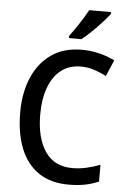

<svg xmlns="http://www.w3.org/2000/svg" viewBox="-62 -1052 692 1040"><g transform="rotate(5 284.0 -531.5)"><path d="M362 -699Q298 -699 254 -664Q210 -629 187.5 -566.5Q165 -504 165 -422Q165 -294 215 -220.5Q265 -147 363 -147Q402 -147 439.5 -155.5Q477 -164 514 -178V-87Q478 -71 439 -63.5Q400 -56 350 -56Q253 -56 187.5 -100.5Q122 -145 89 -227.5Q56 -310 56 -423Q56 -530 91 -612.5Q126 -695 193.5 -742.5Q261 -790 360 -790Q408 -790 453.5 -779Q499 -768 539 -748L501 -660Q470 -676 435 -687.5Q400 -699 362 -699ZM499 -997Q485 -978 459 -949.5Q433 -921 404 -893Q375 -865 352 -847H284V-859Q308 -891 335 -932Q362 -973 380 -1007H499Z"/></g></svg>

Font: Noto Sans Malayalam UI SemiCondensed Medium
Style: Regular
Weight: 500
Width: 4
Designer: Jelle Bosma - Monotype Design Team
Foundry: Monotype Imaging Inc.
Version: Version 2.104; ttfautohint (v1.8.4.7-5d5b)